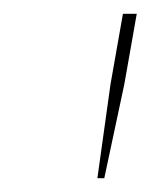

<svg xmlns="http://www.w3.org/2000/svg" viewBox="-20 -720 220 278"><path d="M140 -598 158 -700H178L160 -598L131 -462H121Z"/></svg>

Font: Fixel Italic Variable 20240409 Display Thin
Style: Italic
Weight: 100
Italic angle: -10°
Designer: AlfaBravo + MacPaw
Foundry: Kyrylo Tkachov, Marchela Mozhyna, Serhii Makarenko, Maria Weinstein, Zakhar Kryvoshyya
Version: Version 1.211;Glyphs 3.2 (3225)